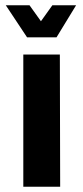

<svg xmlns="http://www.w3.org/2000/svg" viewBox="-20 -705 315 725"><path d="M68 0V-499H206L207.2 0ZM82.2 -564 1.8 -685.2H91.4L134.6 -624.8L177.8 -685.2H267.4L193.4 -564Z"/></svg>

Font: Maven Pro VF Beta
Style: Regular
Weight: 400
Designer: Joe Prince
Foundry: Joe Prince
Version: Version 2.002